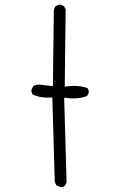

<svg xmlns="http://www.w3.org/2000/svg" viewBox="-20 -798 540 808"><path d="M234.4 -10.7Q245.6 -10.7 253.4 -16.1L260.3 -30.3L250 -386.7L265.1 -385.3Q277.3 -383.8 289.1 -383.8Q320.3 -383.8 346.7 -394L353 -406.7Q353.5 -408.2 353.5 -409.2Q353.5 -419.9 348.1 -427.2Q322.3 -436.5 292 -436.5Q279.8 -436.5 267.1 -435.1L252.4 -433.6L256.3 -758.8L250 -771.5L236.8 -777.8Q235.4 -778.3 232.9 -778.3Q230.5 -778.3 227.1 -777.3Q220.2 -776.4 214.4 -772Q208 -763.7 206.5 -752.9L202.6 -435.5L154.3 -440.9Q149.4 -441.9 144.5 -441.9Q130.4 -441.9 119.6 -435.1L112.8 -421.4Q112.3 -419.9 112.3 -418.9Q112.3 -407.7 117.7 -400.4Q145.5 -387.2 179.2 -387.2Q183.1 -387.2 200.2 -387.7L210.4 -36.1Q211.9 -25.9 217.3 -18.1L231.9 -11.2Q233.4 -10.7 234.4 -10.7Z"/></svg>

Font: NaikaiFont
Style: ExtraLight
Weight: 200
Version: Version 1.89